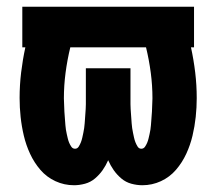

<svg xmlns="http://www.w3.org/2000/svg" viewBox="-20 -540 640 568"><path d="M199 8Q170 8 144 -4Q118 -16 99.5 -37.5Q81 -59 69 -85Q57 -111 50.5 -138.5Q44 -166 41 -194Q38 -222 38 -250Q38 -288 42.5 -325.5Q47 -363 55 -400H46V-520H554V-400H545Q553 -363 557.5 -325.5Q562 -288 562 -250Q562 -222 559 -194Q556 -166 549.5 -138.5Q543 -111 531 -85Q519 -59 500.5 -37.5Q482 -16 456 -4Q430 8 401 8Q385 8 368.5 3.5Q352 -1 339 -12Q326 -23 316.5 -36.5Q307 -50 300 -66Q293 -50 283.5 -36.5Q274 -23 261 -12Q248 -1 231.5 3.5Q215 8 199 8ZM202 -100Q202 -100 202 -100Q202 -100 202 -100Q209 -100 213 -106.5Q217 -113 219.5 -119.5Q222 -126 223.5 -133Q225 -140 226.5 -147Q228 -154 229 -161Q230 -168 230.5 -175Q231 -182 231.5 -189Q232 -196 232.5 -203Q233 -210 233.5 -217.5Q234 -225 234 -232Q234 -239 234 -246Q234 -253 234 -260V-338H366V-260Q366 -253 366 -246Q366 -239 366 -232Q366 -225 366.5 -217.5Q367 -210 367.5 -203Q368 -196 368.5 -189Q369 -182 369.5 -175Q370 -168 371 -161Q372 -154 373.5 -147Q375 -140 376.5 -133Q378 -126 380.5 -119.5Q383 -113 387 -106.5Q391 -100 398 -100Q398 -100 398 -100Q398 -100 398 -100Q405 -100 409 -106Q413 -112 415.5 -118Q418 -124 419.5 -130.5Q421 -137 422.5 -143.5Q424 -150 425 -156.5Q426 -163 426.5 -169.5Q427 -176 427.5 -182.5Q428 -189 428.5 -196Q429 -203 429.5 -209.5Q430 -216 430 -222.5Q430 -229 430.5 -235.5Q431 -242 431 -249Q431 -287 426 -325Q421 -363 412 -400H188Q179 -363 174 -325Q169 -287 169 -249Q169 -242 169.5 -235.5Q170 -229 170 -222.5Q170 -216 170.5 -209.5Q171 -203 171.5 -196Q172 -189 172.5 -182.5Q173 -176 173.5 -169.5Q174 -163 175 -156.5Q176 -150 177.5 -143.5Q179 -137 180.5 -130.5Q182 -124 184.5 -118Q187 -112 191 -106Q195 -100 202 -100Z"/></svg>

Font: Iosevka Custom Heavy Extended
Style: Regular
Weight: 900
Width: 7
Monospace: yes
Designer: Belleve Invis
Foundry: Belleve Invis
Version: Version 11.2.4; ttfautohint (v1.8.4)